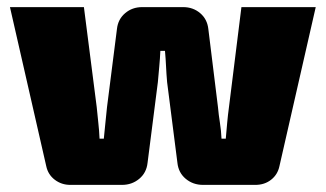

<svg xmlns="http://www.w3.org/2000/svg" viewBox="-20 -520 916 540"><path d="M868 -500 766 -53Q761 -29 742.5 -14.5Q724 0 698 0H551Q523 0 502.5 -17Q482 -34 479 -62L450 -289Q448 -312 447 -333.5Q446 -355 444 -377H431Q430 -355 428 -333.5Q426 -312 424 -289L395 -62Q392 -34 371.5 -17Q351 0 323 0H178Q153 0 134 -14.5Q115 -29 110 -53L8 -500H216L252 -219Q254 -197 256.5 -175Q259 -153 260 -130H272Q274 -153 276.5 -175Q279 -197 281 -219L309 -439Q312 -466 332 -483Q352 -500 380 -500H495Q523 -500 543 -483Q563 -466 566 -438L593 -219Q595 -197 598.5 -175Q602 -153 603 -130H615Q617 -153 619 -175Q621 -197 624 -219L659 -500Z"/></svg>

Font: Exo 2 Black
Style: Regular
Weight: 900
Designer: Natanael Gama
Foundry: Natanael Gama
Version: Version 2.010